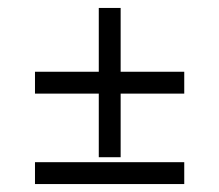

<svg xmlns="http://www.w3.org/2000/svg" viewBox="-20 -463 552 483"><path d="M228.5 -443H283.5V-67.5H228.5ZM68 -282.5H443.5V-227.5H68ZM68 -55H443.5V0H68Z"/></svg>

Font: Newsreader 16pt 16pt Medium
Style: Regular
Weight: 500
Version: Version 1.003